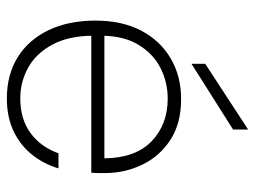

<svg xmlns="http://www.w3.org/2000/svg" viewBox="-114 -634 760 573"><g transform="rotate(90 266.5 -348.0)"><path d="M274 12Q203 12 151 -20.5Q99 -53 70.5 -112.5Q42 -172 42 -252Q42 -332 72 -389Q102 -446 155 -477Q208 -508 276 -508Q349 -508 398 -476Q447 -444 472 -392Q497 -340 497 -281Q497 -271 497 -261.5Q497 -252 496 -240H75V-279H453Q452 -372 402 -420Q352 -468 275 -468Q226 -468 183.5 -446.5Q141 -425 114 -380.5Q87 -336 87 -267V-249Q87 -173 113.5 -124Q140 -75 182.5 -51.5Q225 -28 274 -28Q336 -28 377.5 -58.5Q419 -89 438 -142H483Q470 -98 442 -63Q414 -28 372 -8Q330 12 274 12ZM171 -539V-580L367 -708V-663Z"/></g></svg>

Font: DM Sans 28pt ExtraLight
Style: Regular
Weight: 250
Version: Version 4.004;gftools[0.9.30]